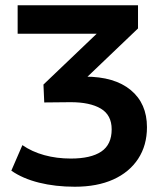

<svg xmlns="http://www.w3.org/2000/svg" viewBox="-20 -518 620 729"><path d="M264 191Q190 191 128 175.5Q66 160 23 130L65 33Q101 58 148 71Q195 84 249 84Q325 84 364.5 57.5Q404 31 404 -27Q404 -81 363 -105.5Q322 -130 248 -130L148 -129L145 -197L387 -428L385 -390H47V-498H504V-410L281 -197L245 -227H303Q415 -227 476.5 -176Q538 -125 538 -35Q538 34 504.5 85Q471 136 410 163.5Q349 191 264 191Z"/></svg>

Font: Nunito Sans 8pt
Style: Bold
Weight: 700
Version: Version 3.101;gftools[0.9.27]